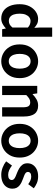

<svg xmlns="http://www.w3.org/2000/svg" viewBox="1085 -1923 852 3062"><g transform="rotate(90 1511.0 -392.0)"><path d="M276 14Q206 14 154.5 -21Q103 -56 75 -122Q47 -188 47 -280Q47 -371 80.5 -436.5Q114 -502 168 -538Q222 -574 282 -574Q329 -574 361.5 -557.5Q394 -541 424 -513L419 -601V-798H566V0H446L435 -58H431Q400 -28 360 -7Q320 14 276 14ZM314 -107Q344 -107 369.5 -120.5Q395 -134 419 -165V-411Q394 -434 367.5 -443.5Q341 -453 314 -453Q283 -453 256.5 -433.5Q230 -414 214 -376Q198 -338 198 -282Q198 -224 211.5 -185Q225 -146 251 -126.5Q277 -107 314 -107Z M957 14Q887 14 825.5 -21Q764 -56 726 -121.5Q688 -187 688 -280Q688 -373 726 -438.5Q764 -504 825.5 -539Q887 -574 957 -574Q1010 -574 1058 -554Q1106 -534 1144 -496.5Q1182 -459 1204 -404.5Q1226 -350 1226 -280Q1226 -187 1188 -121.5Q1150 -56 1088.5 -21Q1027 14 957 14ZM957 -106Q995 -106 1021.5 -127.5Q1048 -149 1061.5 -188Q1075 -227 1075 -280Q1075 -333 1061.5 -372Q1048 -411 1021.5 -432.5Q995 -454 957 -454Q919 -454 892.5 -432.5Q866 -411 852.5 -372Q839 -333 839 -280Q839 -227 852.5 -188Q866 -149 892.5 -127.5Q919 -106 957 -106Z M1349 0V-560H1469L1480 -486H1483Q1520 -522 1564 -548Q1608 -574 1665 -574Q1756 -574 1797 -514.5Q1838 -455 1838 -349V0H1691V-331Q1691 -396 1672.5 -422Q1654 -448 1612 -448Q1578 -448 1552.5 -432Q1527 -416 1496 -385V0Z M2224 14Q2154 14 2092.5 -21Q2031 -56 1993 -121.5Q1955 -187 1955 -280Q1955 -373 1993 -438.5Q2031 -504 2092.5 -539Q2154 -574 2224 -574Q2277 -574 2325 -554Q2373 -534 2411 -496.5Q2449 -459 2471 -404.5Q2493 -350 2493 -280Q2493 -187 2455 -121.5Q2417 -56 2355.5 -21Q2294 14 2224 14ZM2224 -106Q2262 -106 2288.5 -127.5Q2315 -149 2328.5 -188Q2342 -227 2342 -280Q2342 -333 2328.5 -372Q2315 -411 2288.5 -432.5Q2262 -454 2224 -454Q2186 -454 2159.5 -432.5Q2133 -411 2119.5 -372Q2106 -333 2106 -280Q2106 -227 2119.5 -188Q2133 -149 2159.5 -127.5Q2186 -106 2224 -106Z M2766 14Q2710 14 2652.5 -8Q2595 -30 2553 -64L2620 -157Q2657 -129 2693.5 -112.5Q2730 -96 2770 -96Q2812 -96 2831.5 -112.5Q2851 -129 2851 -155Q2851 -176 2834 -190.5Q2817 -205 2790 -216.5Q2763 -228 2734 -239Q2699 -253 2664.5 -273Q2630 -293 2607 -324.5Q2584 -356 2584 -403Q2584 -453 2610 -491.5Q2636 -530 2682.5 -552Q2729 -574 2793 -574Q2854 -574 2901.5 -553Q2949 -532 2983 -505L2917 -416Q2887 -438 2857.5 -451Q2828 -464 2797 -464Q2758 -464 2740 -449Q2722 -434 2722 -410Q2722 -390 2737 -376.5Q2752 -363 2778 -353Q2804 -343 2833 -332Q2861 -322 2888.5 -308.5Q2916 -295 2939 -276Q2962 -257 2975.5 -229.5Q2989 -202 2989 -163Q2989 -114 2963.5 -73.5Q2938 -33 2888.5 -9.5Q2839 14 2766 14Z"/></g></svg>

Font: Noto Sans SC Thin
Style: Bold
Weight: 700
Version: Version 2.004-H2;hotconv 1.0.118;makeotfexe 2.5.65603